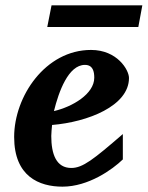

<svg xmlns="http://www.w3.org/2000/svg" viewBox="-20 -687 553 719"><path d="M463 -395C463 -425 419 -500 321 -500C150 -500 33 -326 33 -174C33 -26 127 12 214 12C311 12 401 -52 440 -90V-185C330 -90 290 -58 247 -58C191 -58 172 -109 172 -178C172 -189 174 -207 175 -219C308 -230 463 -290 463 -395ZM333 -396C333 -335 251 -287 182 -271C200 -344 236 -444 298 -444C328 -444 333 -419 333 -396ZM513 -667H173L157 -586H498Z"/></svg>

Font: Veleka
Style: Bold Italic
Weight: 700
Italic angle: -12°
Designer: Stefan Peev, Context Ltd, 2016; SIL International, 1997-2014.
Foundry: Stefan Peev, Context Ltd, 2016
Version: Version 5.000